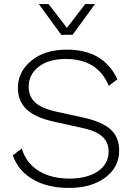

<svg xmlns="http://www.w3.org/2000/svg" viewBox="-20 -914 659 944"><path d="M447 -894 337 -743H281L171 -894H219L309 -777L399 -894ZM308 -670Q490 -670 557 -524L515 -492Q460 -624 304 -624Q218 -624 169.5 -585.5Q121 -547 121 -488Q121 -440 152.5 -410.5Q184 -381 261 -364L390 -336Q484 -315 525 -276.5Q566 -238 566 -174Q566 -92 497.5 -41Q429 10 319 10Q214 10 142 -32Q70 -74 43 -150L87 -184Q108 -113 169.5 -74.5Q231 -36 321 -36Q408 -36 461 -71.5Q514 -107 514 -171Q514 -214 483 -242.5Q452 -271 380 -286L244 -316Q151 -337 109.5 -377.5Q68 -418 68 -482Q68 -561 134 -615.5Q200 -670 308 -670Z"/></svg>

Font: Elaine Sans Light
Style: Regular
Weight: 300
Designer: Wei Huang
Foundry: Wei Huang
Version: Version 2.001;December 24, 2019;FontCreator 12.0.0.2547 64-b